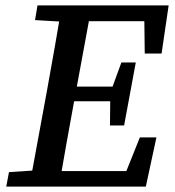

<svg xmlns="http://www.w3.org/2000/svg" viewBox="-20 -687 643 707"><path d="M3 0 13 -53 131 -61H143L138 0ZM88 0 154 -359Q168 -436 181.5 -513Q195 -590 208 -667H318L252 -309Q238 -232 224 -154.5Q210 -77 197 0ZM109 -613 118 -667H249L243 -606H229ZM155 0 160 -57H495L426 -9L495 -181H556L517 0ZM205 -314 210 -368H428L423 -314ZM262 -609 267 -667H601L575 -490H513L511 -650L549 -609ZM385 -225 386 -331 389 -353 427 -457H480L437 -225Z"/></svg>

Font: Source Serif 4 Medium
Style: Italic
Weight: 500
Italic angle: -12°
Designer: Frank Grießhammer
Foundry: Adobe Systems Incorporated
Version: Version 4.004;hotconv 1.0.116;makeotfexe 2.5.65601